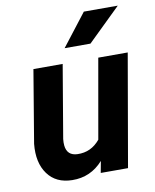

<svg xmlns="http://www.w3.org/2000/svg" viewBox="-85 -815 718 890"><g transform="rotate(-10 274.0 -370.0)"><path d="M328.6 -54.7Q270 11.2 183.1 9.8Q106.9 8.8 67.9 -44.9Q28.8 -98.6 37.6 -186.5L94.7 -528.3H232.4L174.3 -185.1Q172.4 -168.9 173.8 -154.8Q178.7 -106 228 -104.5Q292 -102.5 334 -153.8L399.9 -528.3H538.6L446.8 0H318.4ZM371.1 -750H530.8L375.5 -598.6H253.9Z"/></g></svg>

Font: RobotoInd
Style: Bold Italic
Weight: 700
Italic angle: -12°
Designer: Google
Version: Version 2.001150; 2014